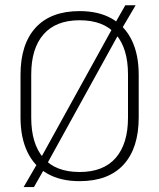

<svg xmlns="http://www.w3.org/2000/svg" viewBox="-20 -692 617 744"><path d="M288.5 10Q215 10 163.8 -19Q112.5 -48 86 -103.5Q59.5 -159 59.5 -237V-402Q59.5 -521 118.2 -585Q177 -649 288.5 -649Q362 -649 413 -620Q464 -591 490.8 -535.8Q517.5 -480.5 517.5 -402V-237Q517.5 -118 458.8 -54Q400 10 288.5 10ZM111.5 33H71.5L127 -62.5L135.5 -75L419 -588.5L425 -600.5L465.5 -671.5H505.5L450.5 -578L442 -564L159.5 -52L154.5 -42.5ZM288.5 -25.5Q381 -25.5 428.5 -80.2Q476 -135 476 -236V-403.5Q476 -504.5 429 -559Q382 -613.5 288.5 -613.5Q196.5 -613.5 148.8 -559Q101 -504.5 101 -403.5V-236Q101 -135 148 -80.2Q195 -25.5 288.5 -25.5Z"/></svg>

Font: Anek Devanagari ExtraLight
Style: Regular
Weight: 250
Designer: Kailash Malviya (Devanagari) & Yesha Goshar (Latin)
Foundry: Ek Type
Version: Version 1.003